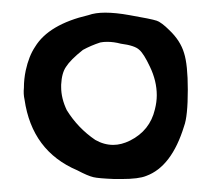

<svg xmlns="http://www.w3.org/2000/svg" viewBox="-20 -682 341 302"><path d="M119.1 -658.2Q129.9 -662.1 145.5 -662.1Q162.1 -662.1 183.6 -658.2Q217.8 -652.3 226.6 -649.4Q234.4 -646.5 246.1 -634.8Q263.7 -618.2 269.5 -598.6Q275.4 -580.1 275.4 -541Q275.4 -499 269.5 -483.4Q250 -419.9 210 -405.3Q198.2 -400.4 170.9 -400.4Q166 -400.4 160.2 -400.4Q134.8 -401.4 127 -403.3Q118.2 -405.3 101.6 -414.1Q30.3 -444.3 18.6 -525.4Q16.6 -534.2 17.6 -543.9Q17.6 -557.6 20.5 -571.3Q25.4 -593.8 35.2 -608.4Q56.6 -643.6 119.1 -658.2ZM169.9 -613.3Q159.2 -616.2 148.4 -616.2Q142.6 -616.2 137.7 -615.2Q123 -610.4 110.4 -603.5Q90.8 -587.9 84 -577.1Q77.1 -567.4 76.2 -548.8Q76.2 -546.9 76.2 -544.9Q76.2 -527.3 85 -508.8Q102.5 -480.5 129.9 -461.9Q143.6 -454.1 158.2 -454.1Q170.9 -454.1 184.6 -460.9Q215.8 -476.6 223.6 -509.8Q226.6 -521.5 226.6 -532.2Q226.6 -554.7 215.8 -577.1Q206.1 -597.7 199.2 -603.5Q192.4 -610.4 169.9 -613.3Z"/></svg>

Font: Yahfie
Style: Heavy
Weight: 600
Designer: Joe Palazzolo
Foundry: jozolo LLC
Version: Version 001.000